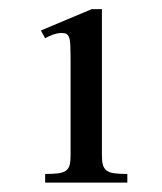

<svg xmlns="http://www.w3.org/2000/svg" viewBox="-20 -738 349 413"><path d="M77.1 -363.8Q94.7 -363.8 105.5 -365.2Q116.2 -366.7 122.1 -371.1Q127.9 -375.5 129.9 -383.3Q131.8 -391.1 131.8 -403.8V-612.3Q131.8 -629.4 131.3 -640.1Q130.9 -650.9 128.9 -656.7Q127 -662.6 123.3 -664.8Q119.6 -667 113.3 -667Q103.5 -667 94.2 -663.6Q85 -660.2 77.1 -655.8L67.9 -672.4L177.2 -718.3H199.2V-403.8Q199.2 -391.1 201.4 -383.3Q203.6 -375.5 209.5 -371.1Q215.3 -366.7 226.1 -365.2Q236.8 -363.8 253.9 -363.8V-345.2H77.1Z"/></svg>

Font: Khmer Busra Bunong
Style: Regular
Weight: 400
Designer: D. Kanjahn
Version: Version 7.100; 2014